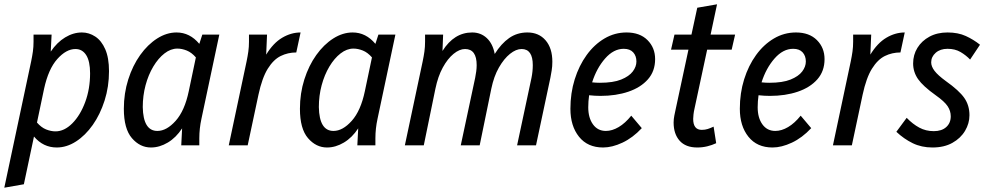

<svg xmlns="http://www.w3.org/2000/svg" viewBox="-46 -676 4603 893"><path d="M-26 197 99 -391Q104 -415 107 -436.5Q110 -458 110 -482V-515H194L190 -436Q219 -479 257 -502Q295 -525 335 -525Q368 -525 397 -506Q426 -487 443.5 -447Q461 -407 461 -345Q461 -273 440.5 -208.5Q420 -144 385.5 -95Q351 -46 307.5 -18Q264 10 218 10Q155 10 112 -41L65 181ZM159 -263 126 -106Q146 -83 168.5 -74Q191 -65 212 -65Q253 -65 290 -102Q327 -139 350 -200.5Q373 -262 373 -335Q373 -391 355 -419.5Q337 -448 305 -448Q262 -448 220.5 -401.5Q179 -355 159 -263Z M530 -170Q530 -242 550.5 -306.5Q571 -371 606 -420Q641 -469 685 -497Q729 -525 775 -525Q837 -525 881 -472L895 -515H974L891 -124Q881 -78 881 -33V0H797L801 -79Q773 -36 734.5 -13Q696 10 656 10Q605 10 567.5 -33.5Q530 -77 530 -170ZM618 -178Q620 -67 686 -67Q729 -67 771 -114Q813 -161 832 -252L865 -409Q845 -432 822.5 -441Q800 -450 779 -450Q748 -450 719 -427.5Q690 -405 667 -366.5Q644 -328 631 -279.5Q618 -231 618 -178Z M1018 0 1101 -391Q1106 -415 1109 -436.5Q1112 -458 1112 -482V-515H1196L1192 -422Q1225 -476 1266.5 -500.5Q1308 -525 1352 -525L1332 -432Q1293 -432 1259.5 -415.5Q1226 -399 1199.5 -356.5Q1173 -314 1156 -235L1106 0Z M1349 -170Q1349 -242 1369.5 -306.5Q1390 -371 1425 -420Q1460 -469 1504 -497Q1548 -525 1594 -525Q1656 -525 1700 -472L1714 -515H1793L1710 -124Q1700 -78 1700 -33V0H1616L1620 -79Q1592 -36 1553.5 -13Q1515 10 1475 10Q1424 10 1386.5 -33.5Q1349 -77 1349 -170ZM1437 -178Q1439 -67 1505 -67Q1548 -67 1590 -114Q1632 -161 1651 -252L1684 -409Q1664 -432 1641.5 -441Q1619 -450 1598 -450Q1567 -450 1538 -427.5Q1509 -405 1486 -366.5Q1463 -328 1450 -279.5Q1437 -231 1437 -178Z M1837 0 1920 -391Q1925 -415 1928 -436.5Q1931 -458 1931 -482V-515H2015L2012 -439Q2066 -525 2150 -525Q2190 -525 2218 -499Q2246 -473 2255 -425Q2285 -473 2322 -499Q2359 -525 2407 -525Q2460 -525 2491.5 -488.5Q2523 -452 2523 -389Q2523 -367 2520 -349Q2517 -331 2514 -315L2447 0H2359L2426 -314Q2432 -344 2432 -373Q2432 -448 2380 -448Q2354 -448 2326 -425.5Q2298 -403 2274.5 -362Q2251 -321 2239 -263L2185 0H2097L2164 -314Q2167 -329 2169 -344Q2171 -359 2171 -373Q2171 -448 2117 -448Q2091 -448 2063.5 -425.5Q2036 -403 2013.5 -362Q1991 -321 1979 -263L1925 0Z M2607 -170Q2607 -243 2627 -307Q2647 -371 2682.5 -420Q2718 -469 2765.5 -497Q2813 -525 2868 -525Q2930 -525 2965.5 -489.5Q3001 -454 3001 -401Q3001 -345 2967.5 -307Q2934 -269 2876.5 -249.5Q2819 -230 2747 -230Q2721 -230 2694 -233Q2690 -205 2690 -177Q2690 -128 2712 -97.5Q2734 -67 2772 -67Q2801 -67 2831.5 -85Q2862 -103 2890 -138L2939 -80Q2897 -35 2849 -12.5Q2801 10 2759 10Q2687 10 2647 -40Q2607 -90 2607 -170ZM2855 -449Q2808 -449 2768.5 -404Q2729 -359 2708 -293Q2717 -292 2726 -291.5Q2735 -291 2744 -291Q2806 -291 2843 -306Q2880 -321 2897 -343.5Q2914 -366 2914 -390Q2914 -416 2899 -432.5Q2884 -449 2855 -449Z M3075 -445 3091 -515H3170L3197 -640L3289 -656L3259 -515H3373L3357 -445H3243L3184 -170Q3181 -157 3179.5 -144Q3178 -131 3178 -123Q3178 -72 3218 -72Q3233 -72 3245.5 -76Q3258 -80 3273 -87L3285 -10Q3266 -1 3243.5 4.5Q3221 10 3197 10Q3143 10 3115 -21.5Q3087 -53 3087 -106Q3087 -122 3090.5 -139Q3094 -156 3097 -170L3156 -445Z M3395 -170Q3395 -243 3415 -307Q3435 -371 3470.5 -420Q3506 -469 3553.5 -497Q3601 -525 3656 -525Q3718 -525 3753.5 -489.5Q3789 -454 3789 -401Q3789 -345 3755.5 -307Q3722 -269 3664.5 -249.5Q3607 -230 3535 -230Q3509 -230 3482 -233Q3478 -205 3478 -177Q3478 -128 3500 -97.5Q3522 -67 3560 -67Q3589 -67 3619.5 -85Q3650 -103 3678 -138L3727 -80Q3685 -35 3637 -12.5Q3589 10 3547 10Q3475 10 3435 -40Q3395 -90 3395 -170ZM3643 -449Q3596 -449 3556.5 -404Q3517 -359 3496 -293Q3505 -292 3514 -291.5Q3523 -291 3532 -291Q3594 -291 3631 -306Q3668 -321 3685 -343.5Q3702 -366 3702 -390Q3702 -416 3687 -432.5Q3672 -449 3643 -449Z M3828 0 3911 -391Q3916 -415 3919 -436.5Q3922 -458 3922 -482V-515H4006L4002 -422Q4035 -476 4076.5 -500.5Q4118 -525 4162 -525L4142 -432Q4103 -432 4069.5 -415.5Q4036 -399 4009.5 -356.5Q3983 -314 3966 -235L3916 0Z M4123 -63 4171 -128Q4199 -99 4229.5 -82.5Q4260 -66 4297 -66Q4334 -66 4355 -85Q4376 -104 4376 -135Q4376 -160 4361.5 -182Q4347 -204 4306 -233Q4247 -275 4224 -308Q4201 -341 4201 -381Q4201 -421 4221 -453.5Q4241 -486 4277 -505.5Q4313 -525 4361 -525Q4410 -525 4446 -508.5Q4482 -492 4512 -468L4466 -399Q4447 -419 4421.5 -434Q4396 -449 4361 -449Q4327 -449 4306 -430.5Q4285 -412 4285 -386Q4285 -367 4300.5 -346.5Q4316 -326 4353 -299Q4415 -255 4439 -220.5Q4463 -186 4463 -140Q4463 -102 4442.5 -67.5Q4422 -33 4383.5 -11.5Q4345 10 4291 10Q4240 10 4199 -10Q4158 -30 4123 -63Z"/></svg>

Font: Radio Canada Condensed
Style: Italic
Weight: 400
Width: 3
Italic angle: -12°
Designer: Charles Daoud, Etienne Aubert Bonn, Alexandre Saumier Demers, Jacques Le Bailly
Foundry: Radio-Canada
Version: Version 2.104; ttfautohint (v1.8.4.7-5d5b);gftools[0.9.28.de